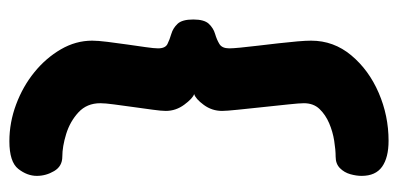

<svg xmlns="http://www.w3.org/2000/svg" viewBox="-234 -574 828 399"><g transform="rotate(-90 179.5 -374.0)"><path d="M87 20Q52 20 33 6.5Q14 -7 14 -36Q14 -47 17.5 -59.5Q21 -72 30 -81Q39 -90 54 -90Q68 -90 87 -93Q106 -96 123.5 -103.5Q141 -111 153 -123.5Q165 -136 165 -156Q165 -165 162.5 -188.5Q160 -212 157 -240.5Q154 -269 151.5 -293Q149 -317 149 -326Q149 -347 161.5 -364Q174 -381 184 -384Q175 -387 162 -404.5Q149 -422 149 -443Q149 -452 151.5 -470Q154 -488 157 -510Q160 -532 162.5 -550.5Q165 -569 165 -579Q165 -607 146 -624.5Q127 -642 101 -650Q75 -658 54 -658Q34 -658 24 -675Q14 -692 14 -711Q14 -731 28.5 -749.5Q43 -768 86 -768Q125 -768 162.5 -754Q200 -740 229.5 -716Q259 -692 277 -661Q295 -630 295 -596Q295 -584 292.5 -564Q290 -544 287 -523Q284 -502 281.5 -484.5Q279 -467 279 -459Q279 -444 288 -439.5Q297 -435 309 -431.5Q321 -428 330 -418.5Q339 -409 339 -386Q339 -363 330 -353.5Q321 -344 309 -340.5Q297 -337 288 -331.5Q279 -326 279 -311Q279 -304 280.5 -288.5Q282 -273 284.5 -252Q287 -231 289.5 -209Q292 -187 293.5 -169.5Q295 -152 295 -141Q295 -94 264.5 -57.5Q234 -21 186.5 -0.5Q139 20 87 20Z"/></g></svg>

Font: Dosis ExtraLight
Style: Bold
Weight: 700
Version: Version 3.001; ttfautohint (v1.8.2)